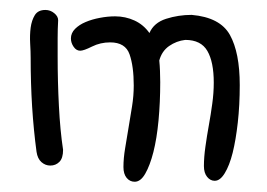

<svg xmlns="http://www.w3.org/2000/svg" viewBox="-20 -346 532 382"><path d="M277.3 -280.3Q286.1 -300.8 310.5 -308.6Q335 -316.4 361.3 -316.4Q418 -311.5 437.5 -276.4Q457 -241.2 457 -176.8Q457 -136.7 453.1 -102.1Q449.2 -67.4 442.9 -42Q436.5 -16.6 427.2 -1.5Q418 13.7 407.2 13.7Q398.4 13.7 392.1 5.9Q385.7 -2 385.7 -15.6Q385.7 -33.2 388.7 -54.2Q391.6 -75.2 395.5 -96.7Q399.4 -118.2 402.3 -139.6Q405.3 -161.1 405.3 -181.6Q405.3 -222.7 392.6 -244.6Q379.9 -266.6 348.6 -266.6Q331.1 -264.6 316.4 -254.4Q301.8 -244.1 296.9 -225.6Q297.9 -215.8 298.3 -205.1Q298.8 -194.3 298.8 -182.6Q298.8 -142.6 295.4 -106.4Q292 -70.3 285.2 -43.5Q278.3 -16.6 269 -0.5Q259.8 15.6 248 15.6Q238.3 15.6 231.9 7.8Q225.6 0 225.6 -13.7Q225.6 -31.2 229 -51.3Q232.4 -71.3 235.8 -92.3Q239.3 -113.3 242.7 -134.3Q246.1 -155.3 246.1 -175.8Q246.1 -213.9 237.8 -237.8Q229.5 -261.7 199.2 -261.7Q179.7 -261.7 163.1 -253.4Q146.5 -245.1 139.6 -245.1Q131.8 -245.1 126.5 -252.9Q121.1 -260.7 121.1 -269.5Q121.1 -280.3 129.4 -288.6Q137.7 -296.9 150.4 -302.2Q163.1 -307.6 178.7 -310.5Q194.3 -313.5 209 -313.5Q229.5 -313.5 247.6 -305.2Q265.6 -296.9 277.3 -280.3ZM95.7 -305.7Q94.7 -288.1 94.7 -270Q94.7 -252 94.7 -233.4Q94.7 -183.6 97.2 -135.3Q99.6 -86.9 105.5 -47.9Q105.5 -31.2 98.1 -23.9Q90.8 -16.6 80.1 -16.6Q70.3 -16.6 62.5 -23.4Q54.7 -30.3 52.7 -43.9Q46.9 -86.9 43.9 -133.8Q41 -180.7 41 -230.5Q41 -243.2 40 -259.8Q39.1 -276.4 41 -291Q43 -305.7 49.3 -315.9Q55.7 -326.2 70.3 -326.2Q80.1 -326.2 87.9 -319.8Q95.7 -313.5 95.7 -305.7Z"/></svg>

Font: Hi Melody Cyrillic
Style: Regular
Weight: 400
Version: Version 0.90 April 10, 2018